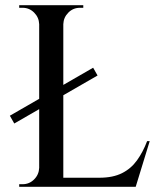

<svg xmlns="http://www.w3.org/2000/svg" viewBox="-20 -720 620 740"><path d="M224 -700V0H131V-700ZM134 -700V-627H131Q130 -653 111.5 -671.5Q93 -690 67 -690Q67 -690 60.5 -690Q54 -690 54 -690V-700ZM301 -700V-690Q300 -690 294 -690Q288 -690 288 -690Q262 -690 243.5 -671.5Q225 -653 224 -627H221V-700ZM134 -73V0H54V-10Q54 -10 60.5 -10Q67 -10 67 -10Q93 -10 111.5 -28.5Q130 -47 131 -73ZM492 -35 500 0H221V-35ZM557 -176 503 0H327L363 -35Q415 -35 450 -52.5Q485 -70 508 -102Q531 -134 547 -176ZM18 -274 339 -459 356 -429 35 -244Z"/></svg>

Font: Cinzel Eorzea
Style: Regular
Weight: 500
Designer: Natanael Gama
Version: Version 2.000